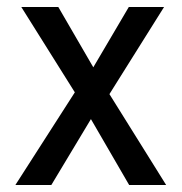

<svg xmlns="http://www.w3.org/2000/svg" viewBox="-20 -530 521 550"><path d="M350 0 216 -231 41 -510H147L270 -298L456 0ZM223 -296 349 -510H450L270 -223ZM258 -218 127 0H24L212 -293Z"/></svg>

Font: Instrument Sans SemiCondensed Medium
Style: Regular
Weight: 500
Width: 4
Designer: Rodrigo Fuenzalida
Foundry: fragTYPE
Version: Version 1.000;gftools[0.9.28]